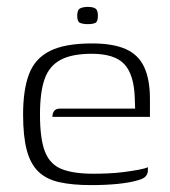

<svg xmlns="http://www.w3.org/2000/svg" viewBox="-20 -530 492 557"><path d="M244 7Q190 7 152 -1.5Q114 -10 91 -32.5Q68 -55 57.5 -95Q47 -135 47 -198Q47 -269 64 -314.5Q81 -360 124.5 -382Q168 -404 247 -404Q308 -404 345 -387.5Q382 -371 398.5 -335Q415 -299 415 -243V-191H132Q132 -201 137 -208Q142 -215 155 -215H372L371 -245Q369 -313 341 -343.5Q313 -374 246 -374Q189 -374 156 -356.5Q123 -339 109.5 -301Q96 -263 96 -198Q96 -127 110.5 -90Q125 -53 159 -39.5Q193 -26 251 -26Q270 -26 293.5 -27Q317 -28 340 -31Q363 -34 382 -37.5Q401 -41 409 -45V-35Q409 -27 403.5 -19.5Q398 -12 380 -7Q356 0 321.5 3.5Q287 7 244 7ZM235 -460Q221 -460 212.5 -463.5Q204 -467 204 -484Q204 -502 213 -506Q222 -510 235 -510Q249 -510 256.5 -505.5Q264 -501 264 -484Q264 -467 256.5 -463.5Q249 -460 235 -460Z"/></svg>

Font: Genos Thin Light
Style: Regular
Weight: 300
Version: Version 1.010